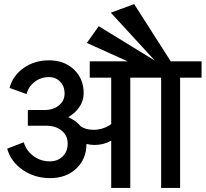

<svg xmlns="http://www.w3.org/2000/svg" viewBox="-20 -918 1006 939"><path d="M418.9 -618.2H604L404.8 -708L462.9 -790L737.8 -621.1L522 -856L636.2 -897.9L814.9 -618.2H965.8V-538.1H860.8V1H768.1V-538.1H617.2V1H523.9V-230Q486.8 -209 441.9 -209Q424.8 -209 402.8 -213.9Q402.8 -140.1 353 -93.5Q303.2 -46.9 225.1 -46.9Q149.4 -46.9 91.3 -86.9Q33.2 -127 15.1 -190.9L96.2 -222.2Q108.4 -180.7 143.6 -154.8Q178.7 -128.9 223.1 -128.9Q262.2 -128.9 286.6 -153.1Q311 -177.2 311 -215.8Q311 -254.9 281.7 -279.1Q252.4 -303.2 205.1 -303.2H116.2V-379.9H195.8Q241.2 -379.9 268.6 -402.8Q295.9 -425.8 295.9 -460.9Q295.9 -495.6 274.4 -518.3Q252.9 -541 219.2 -541Q180.2 -541 149.7 -517.8Q119.1 -494.6 109.9 -458L26.9 -487.8Q42 -547.4 95.2 -585.2Q148.4 -623 220.2 -623Q294.4 -623 341.8 -577.9Q389.2 -532.7 389.2 -461.9Q389.2 -425.8 368.7 -395.3Q348.1 -364.7 314 -345.2Q353.5 -326.7 374 -300.8Q398.4 -283.2 437 -283.2Q484.9 -283.2 523.9 -311V-538.1H418.9Z"/></svg>

Font: LT Superior Med
Style: Regular
Weight: 500
Designer: Daniel Lyons
Foundry: LyonsType
Version: Version 1.000